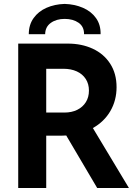

<svg xmlns="http://www.w3.org/2000/svg" viewBox="-20 -937 688 957"><path d="M70.8 -719.7H317.9Q387.2 -719.7 442.4 -694.1Q497.6 -668.5 529.3 -619.4Q561 -570.3 561 -502.4Q561 -437 530.3 -383.8Q499.5 -330.6 442.9 -298.8L622.6 0H464.4L310.1 -261.7Q293.5 -260.7 284.7 -260.7H210.4V0H70.8ZM481.4 -766.6H398.9Q399.4 -804.2 371.8 -823.5Q344.2 -842.8 302.2 -842.8Q261.2 -842.8 233.4 -823Q205.6 -803.2 205.1 -766.6H123.5Q123.5 -813.5 147.5 -846.9Q171.4 -880.4 211.9 -898.2Q252.4 -916 302.2 -917.5Q352.1 -916 393.3 -898.2Q434.6 -880.4 458.5 -846.9Q482.4 -813.5 481.4 -766.6ZM301.8 -376Q337.4 -376 365 -389.6Q392.6 -403.3 408 -428Q423.3 -452.6 423.3 -485.4Q423.3 -518.6 407.5 -543.2Q391.6 -567.9 362.8 -581.1Q334 -594.2 295.9 -594.2H210.4V-376Z"/></svg>

Font: Reddit Sans
Style: Bold
Weight: 700
Designer: Stephen Hutchings
Foundry: Reddit
Version: Version 1.013